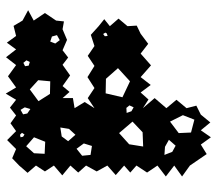

<svg xmlns="http://www.w3.org/2000/svg" viewBox="-64 -694 773 686"><g transform="rotate(-90 323.0 -350.5)"><path d="M75 -59 36 -87 75 -115 36 -145 75 -175 50 -212 75 -250 50 -272 75 -294 41 -324 75 -354 54 -392 75 -430 50 -458 75 -486 40 -515 75 -545 54 -577 75 -609 49 -639 75 -669 101 -694 134 -680 166 -712 198 -680 226 -700 254 -680 282 -702 310 -680 332 -717 354 -680 394 -709 434 -680 462 -716 490 -680 514 -713 538 -680 574 -689 593 -657 630 -637 593 -617 620 -577 593 -537 590 -509 562 -514 524 -498 487 -514 461 -494 435 -514 397 -487 359 -514 338 -489 316 -514V-477L280 -471L302 -435L280 -400L316 -424L352 -400L391 -425L431 -400L467 -424L502 -400L542 -413L573 -385L598 -365L573 -345L600 -314L573 -282L575 -249L546 -235L510 -208L475 -235L433 -198L391 -235L363 -199L336 -235L311 -207L280 -227L316 -185L280 -143L310 -107L280 -71L289 -36L257 -20L229 14L201 -20L176 16L150 -20L116 1ZM192 -659 185 -666 176 -664 178 -655 186 -650ZM283 -649 274 -664 258 -655 261 -640 277 -629ZM442 -654 430 -648 432 -635 445 -631 451 -643ZM144 -644 119 -616 117 -578 160 -576 176 -616ZM380 -601 347 -631 305 -600 331 -559 376 -558ZM536 -552 518 -558 511 -540 523 -524 541 -534ZM211 -522 179 -517 162 -494 185 -468 206 -491ZM154 -438 135 -464 110 -444 113 -414 145 -409ZM545 -369 537 -363 538 -353 547 -356 550 -361ZM385 -359 333 -360 319 -300 376 -273 423 -316ZM191 -312 151 -276 143 -226 194 -228 232 -264ZM290 -275 281 -286 263 -285 269 -268 283 -260ZM167 -134 142 -148 113 -150 124 -122 146 -110ZM232 -130 191 -99 193 -55 239 -43 255 -84Z"/></g></svg>

Font: Rubik Gemstones
Style: Regular
Weight: 400
Designer: Hubert and Fischer, NaN
Foundry: Hubert and Fischer, NaN
Version: Version 2.200